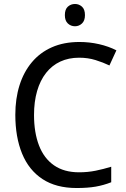

<svg xmlns="http://www.w3.org/2000/svg" viewBox="-20 -935 634 965"><path d="M378 -645Q325 -645 283 -625.5Q241 -606 211.5 -568.5Q182 -531 166.5 -477.5Q151 -424 151 -357Q151 -269 176 -204Q201 -139 251.5 -104Q302 -69 377 -69Q421 -69 460.5 -77Q500 -85 539 -97V-19Q501 -4 461 3Q421 10 365 10Q262 10 193.5 -35Q125 -80 91 -163Q57 -246 57 -358Q57 -439 78 -506Q99 -573 140 -622Q181 -671 241 -697.5Q301 -724 379 -724Q430 -724 478 -713Q526 -702 565 -682L530 -606Q499 -621 460.5 -633Q422 -645 378 -645ZM357 -915Q377 -915 392 -901.5Q407 -888 407 -859Q407 -831 392 -817Q377 -803 357 -803Q336 -803 321 -817Q306 -831 306 -859Q306 -888 321 -901.5Q336 -915 357 -915Z"/></svg>

Font: Noto Sans Display
Style: Regular
Weight: 400
Designer: Monotype Design Team
Foundry: Monotype Imaging Inc.
Version: Version 2.003